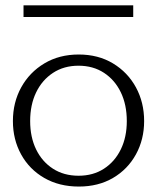

<svg xmlns="http://www.w3.org/2000/svg" viewBox="-20 -687 585 720"><path d="M275.7 12.6Q201.9 12.6 145.9 -19.7Q90 -52 59.2 -108Q28.4 -164 28.4 -233Q28.4 -303 59.6 -359.5Q90.8 -416 146.5 -449.3Q202.2 -482.6 275.2 -482.6Q348.3 -482.6 403.6 -449.3Q458.9 -416 489.7 -359.5Q520.5 -303 520.5 -233Q520.5 -164 489.7 -108Q458.9 -52 403.8 -19.7Q348.7 12.6 275.7 12.6ZM274.7 -28Q329.3 -28 369.9 -54.4Q410.5 -80.7 433 -126.8Q455.5 -172.9 455.5 -233Q455.5 -294.1 433.2 -340.5Q410.9 -387 370.1 -413.8Q329.3 -440.6 274.3 -440.6Q219.8 -440.6 178.9 -413.8Q137.9 -387 115.5 -340.5Q93.1 -294.1 93.1 -233Q93.1 -172.9 115.4 -126.8Q137.8 -80.7 178.6 -54.4Q219.5 -28 274.7 -28ZM68.2 -623.2V-667H479.6V-623.2Z"/></svg>

Font: Panamera Thin
Style: Regular
Weight: 100
Designer: Bastien Sozeau
Foundry: NBR — Bastien Sozeau
Version: Version 3.003;gftools[0.9.33]